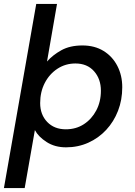

<svg xmlns="http://www.w3.org/2000/svg" viewBox="-35 -740 687 980"><path d="M302 12Q245 12 203 -15Q161 -42 143 -76L91 220H-15L150 -720H256L205 -426Q234 -459 278 -483.5Q322 -508 386 -508Q448 -508 493.5 -480Q539 -452 564 -403.5Q589 -355 589 -295Q589 -230 567.5 -174.5Q546 -119 507 -77Q468 -35 415.5 -11.5Q363 12 302 12ZM301 -80Q353 -80 393 -106Q433 -132 456.5 -176.5Q480 -221 480 -277Q480 -337 445 -376.5Q410 -416 350 -416Q299 -416 258 -389Q217 -362 193.5 -316.5Q170 -271 170 -214Q170 -155 206 -117.5Q242 -80 301 -80Z"/></svg>

Font: Ultramarine Medium
Style: Italic
Weight: 500
Italic angle: -10°
Designer: Colophon Foundry, Jonny Pinhorn
Foundry: Colophon Foundry
Version: Version 1.200; ttfautohint (v1.8.3)